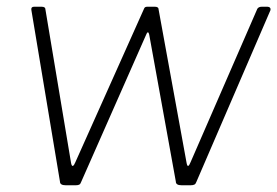

<svg xmlns="http://www.w3.org/2000/svg" viewBox="-20 -550 823 570"><path d="M774 -530Q779 -530 781.5 -527Q784 -524 783 -520L563 -10Q561 -4 557 -2Q553 0 546 0H519Q502 0 502 -11L423 -447Q421 -455 418.5 -454Q416 -453 413 -445L221 -10Q219 -4 215.5 -2Q212 0 205 0H175Q158 0 158 -11L73 -521Q72 -530 81 -530H104Q109 -530 112 -528Q115 -526 115 -521L191 -66Q193 -56 196.5 -57.5Q200 -59 204 -69L408 -525Q410 -530 417 -530H440Q445 -530 448 -528Q451 -526 451 -521L534 -66Q536 -56 539 -57.5Q542 -59 546 -69L744 -524Q748 -530 757 -530H774Z"/></svg>

Font: Libre Franklin Thin Thin
Style: Italic
Weight: 250
Italic angle: -8°
Version: Version 3.000